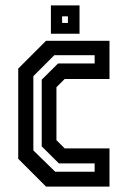

<svg xmlns="http://www.w3.org/2000/svg" viewBox="-20 -691 480 711"><path d="M150.5 0 47.5 -103V-437L150.5 -540H385.5V-398.5H219.5L189 -368V-172L219.5 -141.5H385.5V0ZM184.5 -55H330.5V-86H198L134.5 -149V-396L195 -456H330.5V-486.5H181L103.5 -409V-134ZM168.5 -566V-671H274.5V-566ZM210 -606H231.5V-630.5H210Z"/></svg>

Font: Tourney Condensed SemiBold
Style: Regular
Weight: 600
Width: 3
Designer: Tyler Finck
Foundry: Etcetera Type Co
Version: Version 1.010; ttfautohint (v1.8.3)